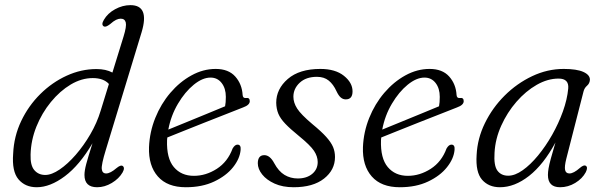

<svg xmlns="http://www.w3.org/2000/svg" viewBox="-20 -738 2416 766"><path d="M545 -609.5 402 -139.5Q384 -81 386 -63.5Q388 -46 403.5 -46Q420 -46 445 -67.5Q461 -80.5 468.5 -76.5Q480 -69.5 469 -50Q454.5 -25 426 -8Q397.5 9 367.5 9Q317 9 317 -40Q317 -57 324 -83.5Q331 -110 349 -166.5Q297.5 -79 238.8 -35Q180 9 126.5 9Q80.5 9 53.8 -22.5Q27 -54 32.5 -125Q35.5 -194 64.5 -255Q93.5 -316 140.8 -362.8Q188 -409.5 246 -436Q304 -462.5 365 -462.5Q402.5 -462.5 428.5 -448.5L473 -592.5Q485.5 -633 481.8 -648.2Q478 -663.5 461.5 -663.5Q453 -663.5 443 -658.8Q433 -654 419 -641.5Q402 -628.5 394.5 -632.5Q382.5 -639 394.5 -659Q409.5 -685 439.2 -701.2Q469 -717.5 500.5 -717.5Q577.5 -717.5 545 -609.5ZM102 -121.5Q100.5 -78.5 117 -59.2Q133.5 -40 160.5 -40Q186 -40 218 -61.8Q250 -83.5 282 -120.2Q314 -157 340.5 -202.5Q367 -248 381.5 -296L414.5 -403Q393 -426.5 350 -426.5Q305.5 -426.5 262.2 -400.8Q219 -375 183 -331Q147 -287 125.2 -232.8Q103.5 -178.5 102 -121.5Z M940 -140Q937 -105 909.8 -70.8Q882.5 -36.5 834.5 -13.8Q786.5 9 721.5 9Q647.5 9 609.8 -34Q572 -77 574.5 -151Q577 -211.5 599.5 -267.5Q622 -323.5 659.5 -367.5Q697 -411.5 743.8 -437.2Q790.5 -463 840.5 -463Q891.5 -463 918.5 -432.8Q945.5 -402.5 948 -359Q949 -345.5 961 -347Q976.5 -349.5 976.5 -334.5Q976.5 -319 950 -309.5Q922.5 -298.5 881.5 -282.5Q840.5 -266.5 795.8 -248.8Q751 -231 711.5 -215.2Q672 -199.5 647.5 -189.5Q647 -184.5 646.5 -179Q644 -106.5 673.5 -71.5Q703 -36.5 753.5 -36.5Q801.5 -36.5 845 -64.5Q888.5 -92.5 908 -145.5Q917 -161 927.5 -161Q942 -161 940 -140ZM820 -428.5Q788 -428.5 753 -400Q718 -371.5 690 -324.2Q662 -277 651.5 -221Q679 -232 719.5 -248.8Q760 -265.5 802.5 -282.8Q845 -300 878 -314Q881 -328.5 881 -351.5Q881 -385.5 864.2 -407Q847.5 -428.5 820 -428.5Z M1168 -26Q1203.5 -26 1225.5 -44.2Q1247.5 -62.5 1247.5 -91.5Q1247.5 -114 1232.8 -136.2Q1218 -158.5 1172 -196Q1137.5 -224 1118 -244.5Q1098.5 -265 1090.5 -284.2Q1082.5 -303.5 1082 -328Q1082 -383 1128.2 -423Q1174.5 -463 1258 -463Q1318 -463 1352.2 -435.5Q1386.5 -408 1386.5 -373.5Q1386.5 -341.5 1359.5 -341.5Q1348.5 -341.5 1339.8 -348.8Q1331 -356 1322.5 -374Q1310 -401.5 1291.5 -416.5Q1273 -431.5 1244.5 -431.5Q1201 -431.5 1175.8 -408Q1150.5 -384.5 1150.5 -352Q1150.5 -328.5 1165.5 -305Q1180.5 -281.5 1225.5 -243.5Q1262 -213.5 1281.5 -191.8Q1301 -170 1308.8 -151.5Q1316.5 -133 1316.5 -111.5Q1316.5 -60 1272.8 -25.5Q1229 9 1151.5 9Q1107.5 9 1075.5 -5.5Q1043.5 -20 1026 -42Q1008.5 -64 1008.5 -87Q1009 -119 1034.5 -119Q1057 -119 1074 -87Q1091.5 -54.5 1115.2 -40.2Q1139 -26 1168 -26Z M1793.5 -140Q1790.5 -105 1763.2 -70.8Q1736 -36.5 1688 -13.8Q1640 9 1575 9Q1501 9 1463.2 -34Q1425.5 -77 1428 -151Q1430.5 -211.5 1453 -267.5Q1475.5 -323.5 1513 -367.5Q1550.5 -411.5 1597.2 -437.2Q1644 -463 1694 -463Q1745 -463 1772 -432.8Q1799 -402.5 1801.5 -359Q1802.5 -345.5 1814.5 -347Q1830 -349.5 1830 -334.5Q1830 -319 1803.5 -309.5Q1776 -298.5 1735 -282.5Q1694 -266.5 1649.2 -248.8Q1604.5 -231 1565 -215.2Q1525.5 -199.5 1501 -189.5Q1500.5 -184.5 1500 -179Q1497.5 -106.5 1527 -71.5Q1556.5 -36.5 1607 -36.5Q1655 -36.5 1698.5 -64.5Q1742 -92.5 1761.5 -145.5Q1770.5 -161 1781 -161Q1795.5 -161 1793.5 -140ZM1673.5 -428.5Q1641.5 -428.5 1606.5 -400Q1571.5 -371.5 1543.5 -324.2Q1515.5 -277 1505 -221Q1532.5 -232 1573 -248.8Q1613.5 -265.5 1656 -282.8Q1698.5 -300 1731.5 -314Q1734.5 -328.5 1734.5 -351.5Q1734.5 -385.5 1717.8 -407Q1701 -428.5 1673.5 -428.5Z M2239.5 -105.5Q2231.5 -73.5 2234.5 -59.8Q2237.5 -46 2252 -46Q2268.5 -46 2293.5 -68Q2308.5 -81 2316.5 -77Q2327 -71 2317 -51Q2303.5 -25.5 2275 -8.2Q2246.5 9 2214.5 9Q2166 9 2166 -40Q2166 -51.5 2168.5 -66.2Q2171 -81 2177.5 -105Q2184 -129 2196 -169.5Q2148.5 -81.5 2090.8 -36.2Q2033 9 1974.5 9Q1929.5 9 1903.2 -21Q1877 -51 1881.5 -119.5Q1884.5 -185 1914.5 -246.5Q1944.5 -308 1993.5 -356.8Q2042.5 -405.5 2103.2 -434.2Q2164 -463 2229 -463Q2281 -463 2307.5 -451Q2334 -439 2333.5 -419.5Q2332.5 -405 2322 -396Q2311.5 -387 2308 -373ZM1953 -129Q1949.5 -77.5 1964.5 -57.2Q1979.5 -37 2007.5 -37Q2034.5 -37 2065.2 -58.8Q2096 -80.5 2126.5 -117.5Q2157 -154.5 2182.8 -200Q2208.5 -245.5 2225.8 -293.5Q2243 -341.5 2247 -385Q2250.5 -424.5 2208.5 -424.5Q2165 -424.5 2121.2 -399.5Q2077.5 -374.5 2040.5 -332Q2003.5 -289.5 1979.8 -236.8Q1956 -184 1953 -129Z"/></svg>

Font: Fraunces 9pt Soft Light
Style: Italic
Weight: 300
Italic angle: -16°
Version: Version 1.000;[0bf87f6ff]